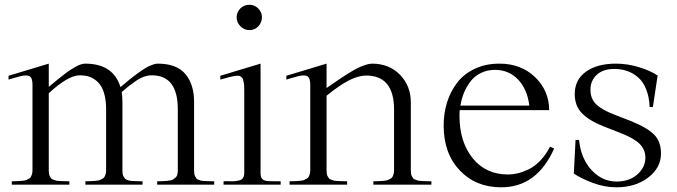

<svg xmlns="http://www.w3.org/2000/svg" viewBox="-20 -780 2858 811"><path d="M186 -60.1Q186 -51.8 187 -45.7Q188 -39.6 190.9 -34.9Q193.8 -30.3 196 -26.9Q198.2 -23.4 204.3 -21.5Q210.4 -19.5 213.9 -18.1Q217.3 -16.6 226.1 -15.9Q234.9 -15.1 239.5 -15.1Q244.1 -15.1 255.6 -14.6Q267.1 -14.2 272.9 -14.2V0H29.8V-14.2Q34.7 -14.2 46.1 -14.6Q57.6 -15.1 62.5 -15.4Q67.4 -15.6 76.9 -16.6Q86.4 -17.6 90.6 -19.5Q94.7 -21.5 101.1 -24.7Q107.4 -27.8 110.1 -32.5Q112.8 -37.1 115 -44.2Q117.2 -51.3 117.2 -60.1V-422.9Q117.2 -438 113.8 -446.5Q110.4 -455.1 104 -458.5Q97.7 -461.9 87.6 -461.4Q77.6 -460.9 65.7 -458Q53.7 -455.1 37.6 -450.2Q23.4 -445.8 16.1 -443.8V-460L186 -511.2V-413.1Q189 -415.5 205.8 -429.4Q222.7 -443.4 229.2 -448.7Q235.8 -454.1 251.7 -466.3Q267.6 -478.5 276.9 -484.4Q286.1 -490.2 298.8 -497.6Q311.5 -504.9 321.5 -508.1Q331.5 -511.2 339.8 -511.2Q458.5 -511.2 488.8 -412.1Q492.2 -414.6 506.1 -426.3Q520 -438 526.1 -443.1Q532.2 -448.2 546.4 -459Q560.5 -469.7 568.6 -475.3Q576.7 -481 589.1 -489Q601.6 -497.1 610.4 -501Q619.1 -504.9 628.7 -508.1Q638.2 -511.2 646 -511.2Q726.1 -511.2 762.9 -467.5Q799.8 -423.8 799.8 -349.1V-60.1Q799.8 -51.8 800.8 -45.7Q801.8 -39.6 804.4 -34.9Q807.1 -30.3 809.3 -26.9Q811.5 -23.4 817.4 -21.2Q823.2 -19 826.4 -17.8Q829.6 -16.6 838.4 -15.9Q847.2 -15.1 851.6 -15.1Q856 -15.1 867.7 -14.6Q879.4 -14.2 884.8 -14.2V0H644V-14.2Q647.5 -14.2 662.4 -14.6Q677.2 -15.1 681.4 -15.6Q685.5 -16.1 696.5 -17.6Q707.5 -19 711.4 -22Q715.3 -24.9 721.2 -29.8Q727.1 -34.7 729 -42.2Q731 -49.8 731 -60.1V-318.8Q731 -461.9 621.1 -461.9Q604.5 -461.9 586.9 -455.6Q569.3 -449.2 548.3 -434.1Q527.3 -418.9 520.5 -413.6Q513.7 -408.2 494.1 -391.1Q497.1 -371.6 497.1 -349.1V-60.1Q497.1 -51.8 498 -45.7Q499 -39.6 501.7 -34.9Q504.4 -30.3 506.6 -26.9Q508.8 -23.4 514.6 -21.2Q520.5 -19 523.7 -17.8Q526.9 -16.6 535.6 -15.9Q544.4 -15.1 548.8 -15.1Q553.2 -15.1 564.9 -14.6Q576.7 -14.2 582 -14.2V0H340.8V-14.2Q345.7 -14.2 357.2 -14.6Q368.7 -15.1 373.5 -15.4Q378.4 -15.6 387.9 -16.6Q397.5 -17.6 401.6 -19.5Q405.8 -21.5 412.1 -24.7Q418.5 -27.8 421.1 -32.5Q423.8 -37.1 426 -44.2Q428.2 -51.3 428.2 -60.1V-318.8Q428.2 -352.1 421.9 -377.7Q415.5 -403.3 405 -418.9Q394.5 -434.6 379.6 -444.6Q364.7 -454.6 349.6 -458.3Q334.5 -461.9 316.9 -461.9Q268.1 -461.9 186 -386.2Z M910.6 -443.8V-460L1080.6 -511.2V-48.8Q1080.6 -36.1 1084.5 -28.8Q1088.4 -21.5 1095.7 -18.6Q1103 -15.6 1113.3 -14.9Q1123.5 -14.2 1136.7 -14.4Q1149.9 -14.6 1165.5 -14.2V0H924.3V-14.2Q937.5 -15.1 950 -14.4Q962.4 -13.7 973.6 -14.9Q984.9 -16.1 993.4 -18.8Q1002 -21.5 1006.8 -29.3Q1011.7 -37.1 1011.7 -49.8V-398.9Q1011.7 -410.2 1011.2 -418.7Q1010.7 -427.2 1009 -433.8Q1007.3 -440.4 1006.1 -445.3Q1004.9 -450.2 1001 -453.1Q997.1 -456.1 994.6 -458Q992.2 -460 985.8 -460Q979.5 -460 975.6 -459.7Q971.7 -459.5 962.4 -457.5Q953.1 -455.6 947.8 -454.1Q942.4 -452.6 930.2 -449.2Q917.5 -445.8 910.6 -443.8ZM979.5 -707Q979.5 -685.1 995.6 -668.9Q1011.7 -652.8 1033.7 -652.8Q1055.7 -652.8 1071 -668.7Q1086.4 -684.6 1086.4 -707Q1086.4 -728.5 1070.8 -744.1Q1055.2 -759.8 1033.7 -759.8Q1009.8 -759.8 994.6 -743.7Q979.5 -727.5 979.5 -707Z M1644.5 -316.9Q1644.5 -460.9 1526.4 -460.9Q1514.6 -460.9 1501.7 -458Q1488.8 -455.1 1477.5 -450.9Q1466.3 -446.8 1452.6 -439.7Q1439 -432.6 1429.9 -427Q1420.9 -421.4 1408 -412.4Q1395 -403.3 1388.9 -398.7Q1382.8 -394 1372.1 -385.7Q1361.3 -377.4 1359.4 -376V-60.1Q1359.4 -51.8 1360.4 -45.7Q1361.3 -39.6 1364.3 -34.9Q1367.2 -30.3 1369.4 -26.9Q1371.6 -23.4 1377.7 -21.5Q1383.8 -19.5 1387.2 -18.1Q1390.6 -16.6 1399.4 -15.9Q1408.2 -15.1 1412.8 -15.1Q1417.5 -15.1 1429 -14.6Q1440.4 -14.2 1446.3 -14.2V0H1203.1V-14.2Q1208 -14.2 1219.5 -14.6Q1231 -15.1 1235.8 -15.4Q1240.7 -15.6 1250.2 -16.6Q1259.8 -17.6 1263.9 -19.5Q1268.1 -21.5 1274.4 -24.7Q1280.8 -27.8 1283.4 -32.5Q1286.1 -37.1 1288.3 -44.2Q1290.5 -51.3 1290.5 -60.1V-422.9Q1290.5 -438 1287.1 -446.5Q1283.7 -455.1 1277.3 -458.5Q1271 -461.9 1261 -461.4Q1251 -460.9 1239 -458Q1227.1 -455.1 1210.9 -450.2Q1196.8 -445.8 1189.5 -443.8V-460L1359.4 -511.2V-408.2Q1364.7 -411.6 1387.5 -427.5Q1410.2 -443.4 1421.9 -451.2Q1433.6 -459 1455.3 -472.4Q1477.1 -485.8 1491.5 -492.9Q1505.9 -500 1522.7 -505.6Q1539.6 -511.2 1551.3 -511.2Q1623.5 -511.2 1669.4 -464.4Q1715.3 -417.5 1715.3 -347.2V-60.1Q1715.3 -51.8 1716.3 -45.7Q1717.3 -39.6 1720.2 -34.9Q1723.1 -30.3 1725.3 -26.9Q1727.5 -23.4 1733.6 -21.5Q1739.7 -19.5 1743.2 -18.1Q1746.6 -16.6 1755.4 -15.9Q1764.2 -15.1 1768.8 -15.1Q1773.4 -15.1 1784.9 -14.6Q1796.4 -14.2 1802.2 -14.2V0H1557.1V-14.2Q1562 -14.2 1573.5 -14.6Q1585 -15.1 1589.8 -15.4Q1594.7 -15.6 1604.2 -16.6Q1613.8 -17.6 1617.9 -19.5Q1622.1 -21.5 1628.4 -24.7Q1634.8 -27.8 1637.5 -32.5Q1640.1 -37.1 1642.3 -44.2Q1644.5 -51.3 1644.5 -60.1Z M1854 -250Q1854 -302.7 1868.9 -349.4Q1883.8 -396 1912.4 -432.4Q1940.9 -468.8 1986.6 -490Q2032.2 -511.2 2089.8 -511.2Q2180.2 -511.2 2239.5 -454.8Q2298.8 -398.4 2299.8 -314.9H1921.9Q1920.9 -307.1 1920.9 -290Q1920.9 -181.2 1976.3 -112.1Q2031.7 -43 2126 -43Q2146 -43 2166.7 -47.9Q2187.5 -52.7 2212.4 -64.5Q2237.3 -76.2 2261.2 -100.8Q2285.2 -125.5 2303.2 -160.2L2320.8 -152.8Q2248 11.2 2097.2 11.2Q1989.7 11.2 1921.9 -60.3Q1854 -131.8 1854 -250ZM1924.8 -334H2215.8Q2207.5 -402.8 2168.5 -443.8Q2129.4 -484.9 2070.8 -484.9Q2038.6 -484.9 2012.2 -472.2Q1985.8 -459.5 1968.5 -437.5Q1951.2 -415.5 1940.4 -389.6Q1929.7 -363.8 1924.8 -334Z M2757.8 -460.9 2737.8 -328.1H2724.1Q2722.2 -370.6 2709.7 -402.1Q2697.3 -433.6 2676.5 -452.1Q2655.8 -470.7 2630.4 -479.7Q2605 -488.8 2574.7 -488.8Q2527.3 -488.8 2500.7 -464.1Q2474.1 -439.5 2474.1 -400.9Q2474.1 -363.3 2497.3 -340.3Q2520.5 -317.4 2569.8 -297.9L2644 -269Q2713.4 -241.2 2742.7 -211.7Q2772 -182.1 2772 -131.8Q2772 -71.3 2718 -30Q2664.1 11.2 2583 11.2Q2533.7 11.2 2483.2 -7.8Q2432.6 -26.9 2403.8 -46.9L2411.1 -189H2425.8Q2434.1 -109.4 2479 -61.3Q2523.9 -13.2 2584 -13.2Q2638.7 -13.2 2672.4 -43.5Q2706.1 -73.7 2706.1 -113.8Q2706.1 -147 2682.9 -171.1Q2659.7 -195.3 2602.1 -217.8L2529.8 -246.1Q2471.2 -269 2439.5 -300.3Q2407.7 -331.5 2407.7 -382.8Q2407.7 -443.4 2455.1 -477.3Q2502.4 -511.2 2582 -511.2Q2630.9 -511.2 2679.7 -496.1Q2728.5 -481 2757.8 -460.9Z"/></svg>

Font: Ortica Linear Light
Style: Regular
Weight: 300
Designer: Benedetta Bovani
Foundry: Collletttivo
Version: Version 2.000;Glyphs 3.1.2 (3151)